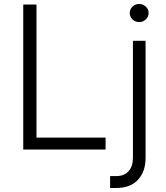

<svg xmlns="http://www.w3.org/2000/svg" viewBox="-20 -750 834 963"><path d="M96.6 0V-727.3H163V-59.7H509.6V0ZM646.7 -545.5H710.2V41.2Q710.2 110.8 671.9 151.8Q633.5 192.8 564.3 192.8H532.3V133.2H563.6Q602.6 133.2 624.6 109Q646.7 84.9 646.7 41.2ZM677.9 -639.2Q658.4 -639.2 644.5 -652.7Q630.7 -666.2 630.7 -684.7Q630.7 -703.5 644.5 -716.8Q658.4 -730.1 677.9 -730.1Q697.4 -730.1 711.5 -716.8Q725.5 -703.5 725.5 -684.7Q725.5 -666.2 711.5 -652.7Q697.4 -639.2 677.9 -639.2Z"/></svg>

Font: Inter Zeller Light
Style: Regular
Weight: 300
Designer: Rasmus Andersson; Joe Bland
Foundry: zeller
Version: Version 3.015;git-dec3a8cb1